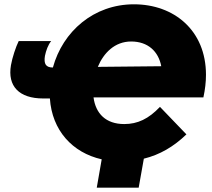

<svg xmlns="http://www.w3.org/2000/svg" viewBox="-20 -737 984 893"><path d="M181 -279H212C222 -131 316 -27 453 4L430 136H625L649 1C723 -17 788 -55 847 -112L724 -240C671 -184 620 -160 558 -160C472 -160 425 -209 415 -284H926C934 -321 938 -356 938 -389C938 -596 789 -717 603 -717C416 -717 272 -591 226 -423C193 -423 183 -440 189 -477C194 -502 204 -529 218 -546H67C54 -520 37 -469 31 -434C14 -336 69 -279 181 -279ZM435 -426C462 -491 514 -544 590 -544C668 -544 717 -498 730 -429Z"/></svg>

Font: Fixel Display 20240404 Black
Style: Italic
Weight: 900
Italic angle: -10°
Designer: AlfaBravo + MacPaw
Foundry: Kyrylo Tkachov, Marchela Mozhyna, Serhii Makarenko, Maria Weinstein, Zakhar Kryvoshyya
Version: Version 1.211;Glyphs 3.2 (3225)